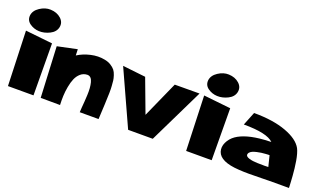

<svg xmlns="http://www.w3.org/2000/svg" viewBox="-72 -1198 2711 1611"><g transform="rotate(20 1283.5 -392.5)"><path d="M44 -30 27 -519 269 -493 272 -30ZM282 -641Q272 -597 224.5 -573.5Q177 -550 130 -552Q84 -554 47.5 -580Q11 -606 15 -650Q20 -695 67 -726Q114 -757 162 -755Q219 -753 255.5 -720Q292 -687 282 -641Z M862 -329Q866 -286 859.5 -160.5Q853 -35 853 -30H685Q685 -43 687.5 -72Q690 -101 692 -127.5Q694 -154 695.5 -187.5Q697 -221 695 -248Q693 -275 687 -298.5Q681 -322 669 -334.5Q657 -347 638 -347Q604 -346 579 -324.5Q554 -303 540 -270.5Q526 -238 518 -194Q510 -150 508.5 -111Q507 -72 509 -30L336 -31L314 -484L489 -521L491 -466Q541 -498 606 -513Q671 -528 731 -516Q764 -510 788.5 -494.5Q813 -479 826 -462.5Q839 -446 847.5 -419.5Q856 -393 858 -375.5Q860 -358 862 -329Z M894 -520 1099 -497 1211 -198 1355 -520 1576 -521 1337 -30H1117Z M1635 -30 1618 -519 1860 -493 1863 -30ZM1873 -641Q1863 -597 1815.5 -573.5Q1768 -550 1721 -552Q1675 -554 1638.5 -580Q1602 -606 1606 -650Q1611 -695 1658 -726Q1705 -757 1753 -755Q1810 -753 1846.5 -720Q1883 -687 1873 -641Z M2127 -173Q2129 -158 2158.5 -149Q2188 -140 2231.5 -139Q2275 -138 2295.5 -138Q2316 -138 2329 -139L2305 -236Q2302 -236 2295 -236Q2288 -236 2269 -234.5Q2250 -233 2233 -231Q2216 -229 2195 -224Q2174 -219 2159.5 -213Q2145 -207 2135.5 -196.5Q2126 -186 2127 -173ZM2501 -371Q2510 -354 2518 -326Q2526 -298 2531 -267.5Q2536 -237 2540 -203.5Q2544 -170 2546 -140Q2548 -110 2549.5 -85.5Q2551 -61 2551.5 -47Q2552 -33 2552 -33H2482H2480H2405Q2369 -33 2306.5 -31.5Q2244 -30 2195 -30Q2146 -30 2104 -33Q1937 -43 1910 -122Q1897 -162 1917 -204.5Q1937 -247 1977 -275Q2058 -331 2219 -342Q2248 -344 2281 -345Q2223 -404 2014 -404L2062 -524Q2233 -524 2348.5 -481.5Q2464 -439 2501 -371Z"/></g></svg>

Font: LONDON PRESLEY
Style: Regular
Weight: 400
Version: Version 001.000